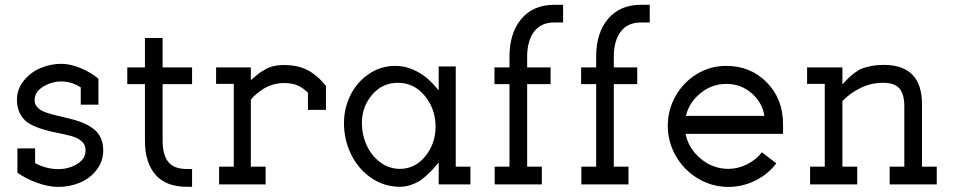

<svg xmlns="http://www.w3.org/2000/svg" viewBox="-20 -749 3874 780"><path d="M48.8 -343.8Q48.8 -387.2 76.9 -421.6Q105 -456.1 145.5 -472.9Q186 -489.7 229.5 -489.7Q265.6 -489.7 307.9 -472.2Q350.1 -454.6 379.9 -429.2V-323.7H308.1V-394Q271 -418 229 -418Q190.4 -418 155.5 -397Q120.6 -376 120.6 -342.3Q120.6 -326.7 130.1 -315.2Q139.6 -303.7 155.8 -296.6Q171.9 -289.6 192.9 -283.9Q213.9 -278.3 236.8 -273.2Q259.8 -268.1 283 -261.7Q306.2 -255.4 327.1 -245.4Q348.1 -235.4 364.3 -221.9Q380.4 -208.5 389.9 -187.3Q399.4 -166 399.4 -138.7Q399.4 -93.8 372.8 -59.1Q346.2 -24.4 304.9 -7.1Q263.7 10.3 215.8 10.3Q177.2 10.3 131.1 -6.3Q85 -22.9 50.8 -47.4V-146H122.6V-86.4Q168.5 -62 215.8 -62Q259.8 -62 293.7 -82.8Q327.6 -103.5 327.6 -139.2Q327.6 -160.6 312.3 -174.6Q296.9 -188.5 272.2 -195.6Q247.6 -202.6 217.8 -208.3Q188 -213.9 158.4 -222.4Q128.9 -231 104.2 -243.9Q79.6 -256.8 64.2 -282.2Q48.8 -307.6 48.8 -343.8Z M738.8 9.8Q653.8 9.8 611.3 -39.6Q568.8 -88.9 568.8 -177.7V-407.2H497.1V-475.1H568.8V-594.7H640.6V-475.1H760.3V-407.2H640.6V-177.7Q640.6 -121.1 663.1 -91.8Q685.5 -62.5 738.8 -62.5H760.3V9.8Z M999 -71.8H1059.1V0H870.1V-71.8H929.7V-408.2H857.9V-475.1H999V-423.3Q1016.6 -439 1026.9 -447Q1037.1 -455.1 1054.4 -465.3Q1071.8 -475.6 1091.1 -480.2Q1110.4 -484.9 1133.8 -484.9Q1187 -484.9 1225.6 -466.1Q1264.2 -447.3 1295.4 -410.2L1304.2 -399.9V-302.7H1231V-372.6Q1210.4 -392.6 1188.7 -402.1Q1167 -411.6 1133.3 -411.6Q1109.9 -411.6 1087.6 -404.8Q1065.4 -397.9 1050 -387.9Q1034.7 -377.9 1022.7 -367.9Q1010.7 -357.9 1004.9 -351.1L999 -344.2Z M1377.4 -249Q1377.4 -308.6 1403.3 -361.6Q1429.2 -414.6 1477.8 -448Q1526.4 -481.4 1585.9 -481.4Q1624 -481.4 1658.4 -466.1Q1692.9 -450.7 1715.3 -430.9Q1737.8 -411.1 1762.2 -381.8V-479H1831.5V-71.8H1891.1V0H1762.2V-88.9Q1746.1 -70.3 1737.8 -61Q1729.5 -51.8 1712.2 -35.6Q1694.8 -19.5 1680.7 -11.5Q1666.5 -3.4 1646.2 3.2Q1626 9.8 1605 9.8Q1539.6 9.8 1486.8 -27.1Q1434.1 -64 1405.8 -122.8Q1377.4 -181.6 1377.4 -249ZM1604.5 -63Q1666.5 -63 1708 -114.5Q1749.5 -166 1749.5 -234.4Q1749.5 -305.7 1706.1 -359.1Q1662.6 -412.6 1596.7 -412.6Q1533.2 -412.6 1491.7 -364Q1450.2 -315.4 1450.2 -249.5Q1450.2 -202.1 1469.2 -159.7Q1488.3 -117.2 1524.2 -90.1Q1560.1 -63 1604.5 -63Z M2231.9 -657.7Q2177.7 -657.7 2149.7 -620.4Q2121.6 -583 2121.6 -518.6V-475.1H2216.8V-407.2H2121.6V-71.8H2181.2V0H1989.7V-71.8H2049.8V-407.2H1988.8V-475.1H2049.8V-518.6Q2049.8 -615.2 2098.1 -672.4Q2146.5 -729.5 2231.9 -729.5H2267.6V-657.7Z M2584 -657.7Q2529.8 -657.7 2501.7 -620.4Q2473.6 -583 2473.6 -518.6V-475.1H2568.8V-407.2H2473.6V-71.8H2533.2V0H2341.8V-71.8H2401.9V-407.2H2340.8V-475.1H2401.9V-518.6Q2401.9 -615.2 2450.2 -672.4Q2498.5 -729.5 2584 -729.5H2619.6V-657.7Z M2765.1 -205.1Q2776.9 -146 2826.4 -104.5Q2876 -63 2939.5 -63Q2978 -63 3014.6 -81.3Q3051.3 -99.6 3075.2 -130.4L3133.8 -85.4Q3099.6 -40.5 3047.9 -15.1Q2996.1 10.3 2939.5 10.3Q2873 10.3 2816.2 -23.4Q2759.3 -57.1 2726.1 -114.5Q2692.9 -171.9 2692.9 -238.3Q2692.9 -302.7 2724.6 -358.9Q2756.3 -415 2811 -448.2Q2865.7 -481.4 2930.2 -481.4Q3029.3 -481.4 3095.2 -414.1Q3161.1 -346.7 3161.1 -245.1V-205.1ZM3085.4 -278.3Q3076.7 -333 3033.2 -370.6Q2989.7 -408.2 2930.7 -408.2Q2872.1 -408.2 2825.7 -370.4Q2779.3 -332.5 2766.6 -278.3Z M3567.9 -412.6Q3517.6 -412.6 3474.9 -391.1Q3432.1 -369.6 3402.3 -338.4V-71.8H3462.4V0H3271V-71.8H3330.6V-408.2H3258.8V-475.1H3402.3V-406.2Q3418.5 -423.8 3427.2 -432.4Q3436 -440.9 3452.1 -453.1Q3468.3 -465.3 3482.9 -470.9Q3497.6 -476.6 3520 -481Q3542.5 -485.4 3569.8 -485.4Q3725.6 -485.4 3725.6 -325.7V-71.8H3785.6V0H3594.2V-71.8H3653.8V-317.4Q3653.8 -366.7 3633.8 -389.6Q3613.8 -412.6 3567.9 -412.6Z"/></svg>

Font: Eligible
Style: Regular
Weight: 500
Version: Version 1.1